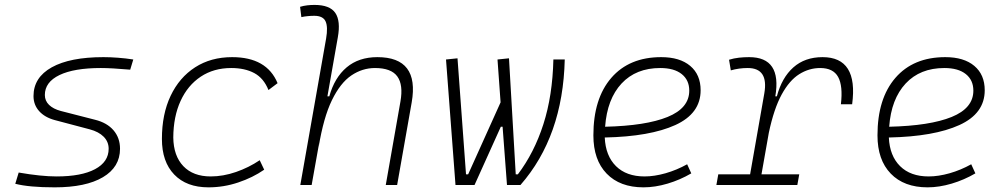

<svg xmlns="http://www.w3.org/2000/svg" viewBox="-20 -763 4142 792"><path d="M205.6 9.8Q100.1 9.8 43 -4.9L57.1 -51.3Q149.4 -35.2 213.4 -35.2Q315.9 -35.2 372.1 -65.2Q428.2 -95.2 428.2 -149.4Q428.2 -178.2 407.7 -199Q387.2 -219.7 350.1 -229.5L206.1 -267.6Q164.6 -278.8 141.4 -304.7Q118.2 -330.6 118.2 -366.7Q118.2 -443.4 193.6 -485.4Q269 -527.3 406.7 -527.3Q434.1 -527.3 466.3 -524.9Q498.5 -522.5 529.8 -517.6L517.1 -475.6Q439 -482.4 396 -482.4Q285.6 -482.4 225.3 -453.4Q165 -424.3 165 -371.1Q165 -347.2 182.4 -330.3Q199.7 -313.5 231 -305.2L372.1 -269Q421.4 -256.8 448.2 -225.6Q475.1 -194.3 475.1 -149.4Q475.1 -73.7 404.5 -32Q334 9.8 205.6 9.8Z M849.1 -35.2Q900.4 -35.2 953.4 -53.5Q1006.3 -71.8 1051.3 -102.1L1069.8 -63Q1022.5 -30.3 962.6 -10.3Q902.8 9.8 839.8 9.8Q749.5 9.8 698.7 -43Q647.9 -95.7 647.9 -189.9Q647.9 -292 683.8 -367.7Q719.7 -443.4 784.9 -485.4Q850.1 -527.3 937.5 -527.3Q1080.6 -527.3 1125 -419.9L1087.4 -391.6Q1067.9 -440.4 1029.1 -461.4Q990.2 -482.4 933.6 -482.4Q861.8 -482.4 808.1 -446.8Q754.4 -411.1 724.9 -346.7Q695.3 -282.2 694.8 -195.8Q695.8 -120.1 736.3 -77.6Q776.9 -35.2 849.1 -35.2Z M1571.3 0 1631.8 -344.2Q1644 -413.1 1618.9 -447.8Q1593.8 -482.4 1526.9 -482.4Q1474.6 -482.4 1429.2 -451.7Q1383.8 -420.9 1349.1 -349.6Q1314.5 -278.3 1294.4 -156.2L1296.9 -175.3L1265.6 0H1218.8L1325.2 -604Q1333.5 -651.9 1323 -674.8Q1312.5 -697.8 1276.4 -697.8Q1263.2 -697.8 1249.8 -696.5Q1236.3 -695.3 1223.1 -692.4L1217.8 -734.9Q1232.4 -739.3 1247.3 -741Q1262.2 -742.7 1277.3 -742.7Q1340.8 -742.7 1363.3 -709.5Q1385.7 -676.3 1373.5 -608.9L1330.6 -365.7H1338.4Q1359.9 -442.9 1409.9 -485.1Q1460 -527.3 1536.6 -527.3Q1710.9 -527.3 1678.2 -340.3L1618.2 0Z M2071.3 0 2053.2 -240.2H2045.9L1937.5 0H1858.9L1819.8 -517.6L1867.2 -522.5L1902.3 -43.9H1911.1L2044.9 -340.8L2032.2 -517.6L2079.6 -522.5L2107.4 -43.9H2116.2Q2183.6 -132.8 2221.4 -250.5Q2259.3 -368.2 2262.7 -517.6H2309.6Q2302.2 -200.2 2127 0Z M2638.7 -35.2Q2679.2 -35.2 2725.3 -48.3Q2771.5 -61.5 2814.5 -85.4L2831.5 -47.9Q2785.6 -21 2733.9 -5.6Q2682.1 9.8 2634.3 9.8Q2537.1 9.8 2482.4 -46.9Q2427.7 -103.5 2427.7 -204.6Q2427.7 -356.4 2501.7 -441.9Q2575.7 -527.3 2707.5 -527.3Q2784.2 -527.3 2827.1 -491.2Q2870.1 -455.1 2870.1 -390.6Q2870.1 -294.9 2765.9 -247.3Q2661.6 -199.7 2474.6 -195.8Q2478 -120.1 2521 -77.6Q2564 -35.2 2638.7 -35.2ZM2476.1 -240.2Q2644 -244.1 2733.6 -280.5Q2823.2 -316.9 2823.2 -389.2Q2823.2 -432.6 2792 -457.5Q2760.7 -482.4 2703.6 -482.4Q2603.5 -482.4 2543.9 -418.5Q2484.4 -354.5 2476.1 -240.2Z M2935.1 0 2942.9 -43.9H3074.2L3132.8 -377.9Q3150.9 -482.4 3064.5 -482.4Q3028.3 -482.4 2994.6 -472.7L2987.3 -516.6Q3007.8 -522.9 3028.6 -525.1Q3049.3 -527.3 3070.3 -527.3Q3205.6 -527.3 3178.2 -365.7H3184.6Q3205.1 -442.9 3252.7 -485.1Q3300.3 -527.3 3373 -527.3Q3521 -527.3 3495.1 -333H3448.7Q3457.5 -408.7 3437.3 -445.6Q3417 -482.4 3363.3 -482.4Q3317.4 -482.4 3276.9 -457Q3236.3 -431.6 3204.3 -373Q3172.4 -314.5 3151.4 -215.3L3121.1 -43.9H3276.9L3269 0Z M3810.5 -35.2Q3851.1 -35.2 3897.2 -48.3Q3943.4 -61.5 3986.3 -85.4L4003.4 -47.9Q3957.5 -21 3905.8 -5.6Q3854 9.8 3806.2 9.8Q3709 9.8 3654.3 -46.9Q3599.6 -103.5 3599.6 -204.6Q3599.6 -356.4 3673.6 -441.9Q3747.6 -527.3 3879.4 -527.3Q3956.1 -527.3 3999 -491.2Q4042 -455.1 4042 -390.6Q4042 -294.9 3937.7 -247.3Q3833.5 -199.7 3646.5 -195.8Q3649.9 -120.1 3692.9 -77.6Q3735.8 -35.2 3810.5 -35.2ZM3647.9 -240.2Q3815.9 -244.1 3905.5 -280.5Q3995.1 -316.9 3995.1 -389.2Q3995.1 -432.6 3963.9 -457.5Q3932.6 -482.4 3875.5 -482.4Q3775.4 -482.4 3715.8 -418.5Q3656.2 -354.5 3647.9 -240.2Z"/></svg>

Font: Cascadia Mono ExtraLight
Style: Italic
Weight: 200
Italic angle: -10°
Monospace: yes
Designer: Aaron Bell
Foundry: Saja Typeworks
Version: Version 2404.023; ttfautohint (v1.8.4)